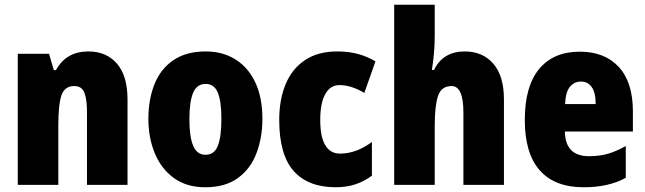

<svg xmlns="http://www.w3.org/2000/svg" viewBox="-20 -780 2722 810"><path d="M353 -563Q429 -563 473.5 -511.5Q518 -460 518 -360V0H347V-306Q347 -361 336 -389Q325 -417 293 -417Q253 -417 239.5 -378.5Q226 -340 226 -250V0H55V-553H187L207 -484H216Q259 -563 353 -563Z M1087 -278Q1087 -201 1062.5 -135Q1038 -69 984.5 -29.5Q931 10 846 10Q767 10 713.5 -29Q660 -68 633 -133.5Q606 -199 606 -278Q606 -361 632 -425.5Q658 -490 712 -526.5Q766 -563 848 -563Q919 -563 973 -529.5Q1027 -496 1057 -432.5Q1087 -369 1087 -278ZM779 -277Q779 -203 795 -165Q811 -127 847 -127Q884 -127 899 -165Q914 -203 914 -278Q914 -352 899 -389Q884 -426 847 -426Q811 -426 795 -389Q779 -352 779 -277Z M1396 10Q1280 10 1219 -58.5Q1158 -127 1158 -274Q1158 -361 1185.5 -426Q1213 -491 1267.5 -527Q1322 -563 1403 -563Q1450 -563 1489.5 -552.5Q1529 -542 1564 -521L1517 -388Q1490 -404 1464 -412.5Q1438 -421 1411 -421Q1374 -421 1352.5 -383.5Q1331 -346 1331 -274Q1331 -202 1352.5 -167Q1374 -132 1414 -132Q1483 -132 1549 -181V-39Q1517 -15 1479.5 -2.5Q1442 10 1396 10Z M1814 -630Q1814 -588 1810.5 -551.5Q1807 -515 1802 -485H1811Q1849 -563 1941 -563Q2016 -563 2061 -511.5Q2106 -460 2106 -360V0H1935V-306Q1935 -417 1885 -417Q1842 -417 1828 -375.5Q1814 -334 1814 -250V0H1643V-760H1814Z M2426 -562Q2531 -562 2590.5 -497.5Q2650 -433 2650 -310V-225H2363Q2365 -121 2465 -121Q2508 -121 2543.5 -131Q2579 -141 2620 -164V-30Q2549 10 2442 10Q2320 10 2257 -61.5Q2194 -133 2194 -274Q2194 -416 2254.5 -489Q2315 -562 2426 -562ZM2431 -436Q2403 -436 2384.5 -414Q2366 -392 2364 -341H2493Q2493 -389 2476.5 -412.5Q2460 -436 2431 -436Z"/></svg>

Font: Noto Sans Tamil Condensed Black
Style: Regular
Weight: 900
Width: 3
Designer: Jelle Bosma - Monotype Design Team
Foundry: Monotype Imaging Inc.
Version: Version 2.004; ttfautohint (v1.8.4.7-5d5b)